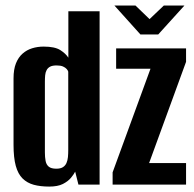

<svg xmlns="http://www.w3.org/2000/svg" viewBox="-20 -671 707 698"><path d="M159.2 7.3Q127 7.3 102.9 0.8Q78.7 -5.8 62.1 -22.1Q45.5 -38.4 37.3 -68.2Q29.2 -98 29.2 -144.8V-385.9Q29.2 -418.8 38 -440.8Q46.8 -462.7 62.1 -476.1Q77.3 -489.5 96.9 -495.5Q116.5 -501.6 138.7 -501.6Q179 -501.6 198.9 -489.1Q218.8 -476.5 228.5 -461.3V-630H342.1V0H265.1L253.3 -47Q248.6 -37.5 238 -24.6Q227.4 -11.8 208.6 -2.2Q189.8 7.3 159.2 7.3ZM184.7 -57.7Q199.9 -57.7 208.6 -63.2Q217.3 -68.7 221.6 -78.2Q225.8 -87.8 227 -100Q228.1 -112.1 228.1 -125.9V-410.4Q227.2 -414.5 222.5 -420Q217.7 -425.5 209 -429.3Q200.2 -433.1 185.7 -433.1Q170.9 -433.1 162.5 -428.8Q154 -424.4 149.6 -416.3Q145.2 -408.2 144.2 -397.6Q143.2 -387 143.2 -373.9V-116.7Q143.2 -100 145.7 -86.3Q148.2 -72.6 157.1 -65.2Q166 -57.7 184.7 -57.7ZM389.4 0V-44.4L527.1 -421.1H402.2V-495H656.4V-446.2L522.1 -78.3H656.4V0ZM490.6 -545.6 396 -650.8H472.6L523.7 -601.5L575.5 -650.8H650.4L555.1 -545.6Z"/></svg>

Font: Alumni Sans Thin
Style: Regular
Weight: 100
Designer: Robert E. Leuschke
Foundry: Robert E. Leuschke
Version: Version 1.018